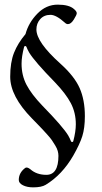

<svg xmlns="http://www.w3.org/2000/svg" viewBox="-20 -660 440 828"><path d="M229 -640Q278 -640 299 -621Q311 -611 311 -603Q311 -596 298.5 -576Q286 -556 273 -556Q266 -556 260 -562Q222 -596 198 -596Q170 -596 153.5 -577.5Q137 -559 137 -533Q137 -478 241 -385Q301 -331 323.5 -280Q346 -229 346 -159Q346 -108 335 -73Q324 -38 296 11Q248 94 177 137Q159 148 123 148Q97 148 79 139Q61 130 61 116Q61 85 89 64Q97 59 111 70Q138 94 180 94Q232 94 232 12Q232 2 229 -9Q226 -20 218 -33Q210 -46 204 -55Q198 -64 184 -79.5Q170 -95 163.5 -102Q157 -109 140 -126.5Q123 -144 118 -149Q24 -245 24 -329Q24 -391 40.5 -432.5Q57 -474 90 -513Q103 -562 141 -601Q179 -640 229 -640ZM217 -305Q129 -395 106 -433Q98 -447 94 -458Q92 -462 88.5 -461.5Q85 -461 84 -458Q73 -416 73 -385Q73 -335 94.5 -294Q116 -253 163 -204Q251 -114 274 -76Q282 -62 286 -51Q288 -47 291.5 -47.5Q295 -48 296 -51Q307 -93 307 -124Q307 -174 285.5 -215Q264 -256 217 -305Z"/></svg>

Font: EB Garamond SC 12
Style: Regular
Weight: 400
Version: Version 0.016 ; ttfautohint (v0.97) -l 8 -r 50 -G 200 -x 0 -